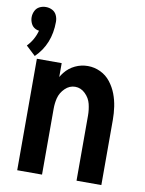

<svg xmlns="http://www.w3.org/2000/svg" viewBox="-95 -837 681 899"><g transform="rotate(10 246.0 -388.0)"><path d="M38 -541 -7 -583Q25 -616 37 -661Q28 -662 20 -666Q6 -673 -1 -687.5Q-8 -702 -8 -717.5Q-8 -733 -1 -747.5Q6 -762 20 -769Q34 -776 50 -776Q66 -776 80 -769Q94 -762 101 -747.5Q108 -733 108 -716Q108 -609 38 -541ZM50 0V-530H168V-464Q175 -476 183 -486Q203 -511 231.5 -524.5Q260 -538 292 -538Q323 -538 351.5 -524.5Q380 -511 399.5 -486Q419 -461 430 -432Q441 -403 445.5 -372Q450 -341 450 -310V0H332V-310Q332 -337 325.5 -364Q319 -391 298 -411.5Q277 -432 250 -432Q223 -432 202 -411.5Q181 -391 174 -364Q168 -339 168 -314V0Z"/></g></svg>

Font: Iosevka SS01
Style: Bold
Weight: 700
Monospace: yes
Designer: Belleve Invis
Foundry: Belleve Invis
Version: 2.3.3; ttfautohint (v1.8.3)